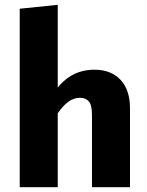

<svg xmlns="http://www.w3.org/2000/svg" viewBox="-20 -778 612 798"><path d="M220 -758V0H62V-741.7ZM372.9 -488.3Q441.4 -488.3 480.8 -446.3Q520.3 -404.2 520.3 -328V0H362.3V-300.6Q362.3 -342.1 349 -356.8Q335.7 -371.5 312.7 -371.5Q285.7 -371.5 263.1 -354.3Q240.4 -337.1 220 -307.3L201.9 -389.2Q233.9 -438.7 276.2 -463.5Q318.6 -488.3 372.9 -488.3Z"/></svg>

Font: Fira Sans Variable
Style: Regular
Weight: 400
Designer: Carrois Corporate & Edenspiekermann AG
Foundry: Carrois Corporate GbR & Edenspiekermann AG
Version: Version 4.202